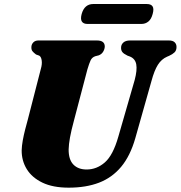

<svg xmlns="http://www.w3.org/2000/svg" viewBox="-20 -896 875 930"><path d="M553 -233.5 632.5 -509Q645 -556.5 640 -584.2Q635 -612 608.5 -622.5L597.5 -626.5Q579 -635.5 572.5 -644Q566 -652.5 566.5 -665.5Q566.5 -680 577.5 -690Q588.5 -700 610 -700H798Q817 -700 826 -691.2Q835 -682.5 835 -668.5Q835 -651.5 825.2 -642.2Q815.5 -633 799 -625.5L789.5 -621.5Q762 -609.5 744.8 -582.2Q727.5 -555 713.5 -503L635.5 -227Q611 -141 567 -88.2Q523 -35.5 459.8 -11.2Q396.5 13 313 13Q236 13 185.2 -11.5Q134.5 -36 109.5 -77Q84.5 -118 85 -168Q85.5 -189 90.2 -215.5Q95 -242 101.8 -268.5Q108.5 -295 114.5 -316L178 -563Q184.5 -585 182 -603Q179.5 -621 170 -626.5L154.5 -632Q142 -641.5 136.8 -648.5Q131.5 -655.5 132 -668.5Q132.5 -681.5 141.5 -690.8Q150.5 -700 166 -700H449.5Q487.5 -700 487.5 -670.5Q487 -658 479.8 -645.8Q472.5 -633.5 458.5 -628L441 -623.5Q425.5 -618 418.8 -603.5Q412 -589 403.5 -560.5L339.5 -317Q325 -263.5 319 -230Q313 -196.5 312.5 -172.5Q312 -123.5 335.2 -99.2Q358.5 -75 399.5 -75Q448.5 -75 488 -109.5Q527.5 -144 553 -233.5ZM375.5 -828Q382.5 -853 396.8 -864.8Q411 -876.5 431 -876.5H691.5Q711.5 -876.5 719 -865Q726.5 -853.5 719.5 -828.5Q713 -803.5 698.8 -791.8Q684.5 -780 664.5 -780H404Q384 -780 376.5 -791.8Q369 -803.5 375.5 -828Z"/></svg>

Font: Fraunces
Style: Italic
Weight: 900
Italic angle: -16°
Version: Version 1.000;[0bf87f6ff]